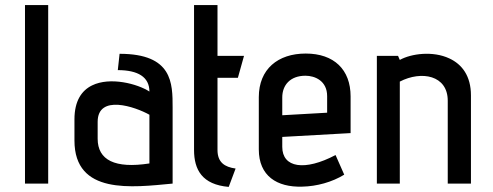

<svg xmlns="http://www.w3.org/2000/svg" viewBox="-20 -720 1934 753"><path d="M169 0V-700H78V0Z M657 -298C657 -394 657 -509 449 -509L442 -445C521 -445 566 -418 566 -361C520 -391 412 -420 341 -385C300 -365 272 -324 272 -252V-169C272 45 498 15 657 0ZM566 -79C431 -58 363 -92 363 -176V-242C363 -352 511 -301 566 -270Z M904 -59C861 -65 833 -83 833 -132V-415H913L937 -501H833V-700H741V-132C741 -54 773 4 877 13Z M1296 -112C1175 -48 1087 -62 1087 -144V-183L1355 -198V-342C1355 -447 1290 -510 1179 -510C1070 -510 995 -449 995 -339V-134C995 -30 1066 15 1165 12C1222 11 1283 -6 1330 -35ZM1263 -278 1087 -268V-338C1087 -386 1118 -423 1178 -423C1215 -423 1263 -403 1263 -343Z M1827 0V-346C1827 -422 1792 -468 1742 -491C1678 -521 1593 -510 1548 -485L1541 -501H1458V0H1548V-400C1633 -444 1736 -425 1736 -325V0Z"/></svg>

Font: Advent Pro
Style: SemiBold
Weight: 600
Designer: Andreas Kalpakidis
Foundry: Andreas Kalpakidis
Version: Version 2.002 2008